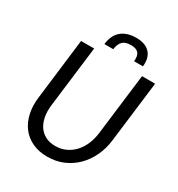

<svg xmlns="http://www.w3.org/2000/svg" viewBox="-210 -1041 1104 1188"><g transform="rotate(30 342.5 -447.5)"><path d="M68 0ZM314 -73.5Q354.5 -73.5 388 -89Q421.5 -104.5 447 -131.8Q472.5 -159 488.8 -197Q505 -235 510.5 -280L564 -716.5H657.5L604 -280Q596.5 -218.5 571.5 -165.8Q546.5 -113 507.5 -74.2Q468.5 -35.5 417 -13.5Q365.5 8.5 304 8.5Q243 8.5 196.8 -13.5Q150.5 -35.5 121 -74.2Q91.5 -113 79.8 -165.8Q68 -218.5 75.5 -280L128.5 -716.5H222L168.5 -280.5Q163 -235.5 170 -197.5Q177 -159.5 195.5 -132Q214 -104.5 243.8 -89Q273.5 -73.5 314 -73.5ZM415.5 -904.5Q481 -904.5 513.2 -870Q545.5 -835.5 538.5 -772H475Q477 -790.5 474.8 -804.8Q472.5 -819 465 -828.8Q457.5 -838.5 444 -843.8Q430.5 -849 409.5 -849Q368 -849 349.2 -828.8Q330.5 -808.5 326.5 -772H263Q271 -839.5 310.8 -872Q350.5 -904.5 415.5 -904.5Z"/></g></svg>

Font: Lato
Style: Italic
Weight: 400
Italic angle: -7°
Designer: Lukasz Dziedzic
Foundry: tyPoland Lukasz Dziedzic
Version: Version 2.007; 2014-02-27